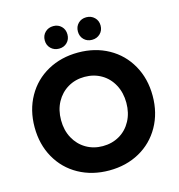

<svg xmlns="http://www.w3.org/2000/svg" viewBox="-129 -1013 1058 1136"><g transform="rotate(-15 400.5 -444.5)"><path d="M39 -350Q39 -455 85.5 -537.5Q132 -620 214.5 -665.5Q297 -711 401 -711Q505 -711 587 -665.5Q669 -620 715.5 -537.5Q762 -455 762 -350Q762 -245 715.5 -162.5Q669 -80 587 -34.5Q505 11 401 11Q297 11 214.5 -34.5Q132 -80 85.5 -162.5Q39 -245 39 -350ZM601 -350Q601 -412 575 -460.5Q549 -509 503.5 -535.5Q458 -562 401 -562Q344 -562 298.5 -535Q253 -508 227 -460Q201 -412 201 -350Q201 -288 227 -240Q253 -192 298.5 -165Q344 -138 401 -138Q458 -138 503.5 -164.5Q549 -191 575 -239.5Q601 -288 601 -350ZM433 -831Q433 -861 452.5 -880.5Q472 -900 502 -900Q532 -900 552 -880.5Q572 -861 572 -831Q572 -801 552 -781.5Q532 -762 502 -762Q472 -762 452.5 -781.5Q433 -801 433 -831ZM230 -831Q230 -861 250 -880.5Q270 -900 300 -900Q330 -900 349.5 -880.5Q369 -861 369 -831Q369 -801 349.5 -781.5Q330 -762 300 -762Q270 -762 250 -781.5Q230 -801 230 -831Z"/></g></svg>

Font: Chess Sans
Style: Bold
Weight: 700
Designer: Wolf Bōese
Foundry: Wolf Bōese
Version: Version 7.223